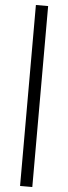

<svg xmlns="http://www.w3.org/2000/svg" viewBox="-70 -875 421 1188"><g transform="rotate(5 140.5 -281.0)"><path d="M103 -843H179V281H103Z"/></g></svg>

Font: Kinto Sans Med
Style: Regular
Weight: 500
Designer: Authors: Ryoko NISHIZUKA  (kana & ideographs); Paul D. Hunt (Latin, Greek & Cyrillic); Wenlong ZHANG  (bopomofo); Sandol
Foundry: Adobe Systems Incorporated, ookami Inc.
Version: Version 0.001